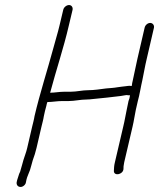

<svg xmlns="http://www.w3.org/2000/svg" viewBox="-20 -706 631 762"><path d="M554 -596 525 -471C518 -442 514 -416 507 -387C505 -380 504 -373 503 -365H499C493 -366 487 -365 480 -364L463 -362C450 -361 440 -358 425 -357L401 -355C378 -352 353 -348 330 -348C306 -348 285 -342 262 -342H237C215 -342 198 -338 179 -338C202 -425 233 -517 253 -604L268 -667C270 -677 264 -686 254 -686C244 -686 233 -677 231 -667L216 -604C209 -574 200 -547 192 -516C168 -427 138 -335 117 -245C115 -231 111 -218 108 -205L88 -119C84 -101 78 -88 73 -71C70 -58 65 -44 62 -32C61 -28 60 -23 56 -16C53 -7 50 2 48 9L46 18C45 28 51 36 62 36C71 36 82 27 83 17L85 7C87 -3 96 -22 99 -31C102 -43 107 -57 110 -70C116 -86 121 -102 125 -119L145 -205C148 -218 152 -231 154 -245C157 -259 160 -273 164 -286C165 -291 166 -296 168 -301C189 -301 205 -305 228 -305H253C276 -305 299 -311 323 -311C332 -311 340 -312 349 -313C386 -316 423 -321 459 -325L477 -328C482 -329 485 -329 488 -328H496C495 -319 493 -312 490 -305L483 -271C478 -248 475 -227 469 -203L436 -62C432 -46 433 -40 432 -29C430 -6 468 -12 470 -35C470 -44 470 -47 473 -62L506 -203C512 -228 514 -247 519 -270L527 -305C534 -329 539 -363 545 -388C551 -416 555 -442 562 -471L591 -596C593 -606 586 -615 576 -615C566 -615 556 -606 554 -596Z"/></svg>

Font: Electronic
Style: SeLtIt
Weight: 300
Version: Version 1.011